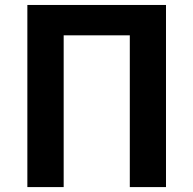

<svg xmlns="http://www.w3.org/2000/svg" viewBox="-20 -761 787 781"><path d="M91.3 0V-740.8H655.2V0H508V-617.3H239V0Z"/></svg>

Font: Noto Sans TC Thin
Style: Regular
Weight: 100
Designer: Ryoko NISHIZUKA 西塚涼子 (kana, bopomofo & ideographs); Paul D. Hunt (Latin, Greek & Cyrillic); Sandoll Communications 산돌커뮤니
Foundry: Adobe
Version: Version 2.004-H2;hotconv 1.0.118;makeotfexe 2.5.65603